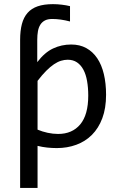

<svg xmlns="http://www.w3.org/2000/svg" viewBox="-20 -716 590 936"><path d="M327.1 -499C295.6 -499 266.1 -492.6 238.8 -479.7C211.4 -466.9 185.7 -444.7 161.6 -413.1V-522C161.6 -537.6 162.8 -551.7 165 -564.2C167.3 -576.7 171.3 -587.4 177 -596.2C182.7 -605 190.2 -611.7 199.5 -616.5C208.7 -621.2 220.5 -623.5 234.9 -623.5C261.2 -623.5 290 -619.5 321.3 -611.3V-686C309.6 -689 296.3 -691.3 281.5 -693.1C266.7 -694.9 252.3 -695.8 238.3 -695.8C209 -695.8 184.2 -692.3 163.8 -685.3C143.5 -678.3 127 -667.6 114.3 -653.1C101.6 -638.6 92.4 -620.4 86.7 -598.6C81 -576.8 78.1 -551.1 78.1 -521.5V200.2H163.1V-4.9C179 -1 194.7 1.8 210.2 3.4C225.7 5 241.2 5.9 256.8 5.9C291 5.9 322.8 0.5 352.1 -10.3C381.3 -21 406.7 -37.1 428.2 -58.6C449.7 -80.1 466.6 -107.1 478.8 -139.6C491 -172.2 497.1 -210.3 497.1 -253.9C497.1 -291 493.5 -324.6 486.3 -354.7C479.2 -384.8 468.4 -410.6 454.1 -431.9C439.8 -453.2 422 -469.7 400.9 -481.4C379.7 -493.2 355.1 -499 327.1 -499ZM410.2 -250C410.2 -187.5 397.1 -140.7 371.1 -109.6C345.1 -78.5 309.1 -63 263.2 -63C246.6 -63 229.7 -64.9 212.4 -68.6C195.1 -72.3 178.7 -77.5 163.1 -84V-321.8C178.1 -341.3 192.1 -357.7 205.3 -370.8C218.5 -384 231 -394.6 242.9 -402.6C254.8 -410.6 266.3 -416.3 277.3 -419.7C288.4 -423.1 299.3 -424.8 310.1 -424.8C327.6 -424.8 342.8 -420.5 355.5 -411.9C368.2 -403.2 378.6 -391.3 386.7 -376C394.9 -360.7 400.8 -342.3 404.5 -320.8C408.3 -299.3 410.2 -275.7 410.2 -250Z"/></svg>

Font: CodeNewRoman Nerd Font Mono
Style: Regular
Weight: 400
Monospace: yes
Designer: Sam Radian
Foundry: Code New Roman
Version: Version 2.00 November 29, 2014;Nerd Fonts 3.2.1